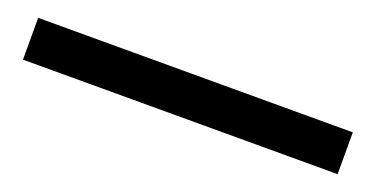

<svg xmlns="http://www.w3.org/2000/svg" viewBox="-21 -20 641 328"><g transform="rotate(20 300.0 144.0)"><path d="M14 182V106H586V182Z"/></g></svg>

Font: Victor Mono Thin Medium
Style: Regular
Weight: 500
Monospace: yes
Version: Version 1.561;gftools[0.9.30]